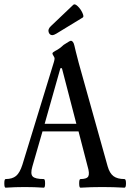

<svg xmlns="http://www.w3.org/2000/svg" viewBox="-22 -867 609 890"><path d="M221 -704Q208 -704 203.5 -718Q199 -732 214 -746L318 -845Q325 -851 338.5 -838Q352 -825 360 -807.5Q368 -790 362 -786L239 -711Q227 -704 221 -704ZM4 3Q-2 3 -2 -17Q-2 -37 4 -37Q35 -37 52.5 -51.5Q70 -66 82 -104L228 -580Q231 -590 231 -597Q231 -600 226 -608Q221 -616 221 -619Q221 -624 234 -631Q253 -640 273 -659Q302 -678 306 -678Q318 -678 323 -655Q326 -640 343 -575L477 -96Q486 -64 504 -50.5Q522 -37 555 -37Q562 -37 562 -17Q562 3 555 3Q504 0 452 0Q400 0 351 3Q345 3 345 -17Q345 -37 351 -37Q381 -37 387.5 -50Q394 -63 384 -96L342 -258H175L128 -95Q118 -61 129.5 -49Q141 -37 181 -37Q187 -37 187 -17Q187 3 181 3Q138 0 93 0Q49 0 4 3ZM185 -293H332L265 -551H258Z"/></svg>

Font: Junicode Cond Medium
Style: Regular
Weight: 500
Width: 3
Designer: Peter S. Baker
Version: Version 2.201